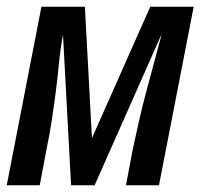

<svg xmlns="http://www.w3.org/2000/svg" viewBox="-34 -550 604 570"><path d="M-14 0 89 -530H218L239 -140L412 -530H541L438 0H340L360 -106Q369 -148 378.5 -190Q388 -232 399 -273.5Q410 -315 421.5 -357Q433 -399 444 -441L445 -447L247 0H177L153 -447Q145 -404 141 -361.5Q137 -319 131.5 -276.5Q126 -234 119.5 -191.5Q113 -149 104 -106L84 0Z"/></svg>

Font: Lode Dark Term
Style: Bold Italic
Weight: 700
Italic angle: -11°
Monospace: yes
Designer: Belleve Invis
Foundry: Belleve Invis
Version: Version 29.2.0